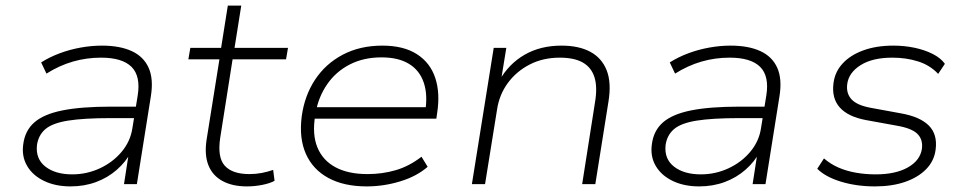

<svg xmlns="http://www.w3.org/2000/svg" viewBox="-20 -658 3452 686"><path d="M232 8Q178 8 137.5 -11.5Q97 -31 77 -65Q57 -99 63 -142Q69 -191 102.5 -220.5Q136 -250 203 -263.5Q270 -277 377 -277H479L472 -236H376Q279 -236 223 -227Q167 -218 142 -196.5Q117 -175 112 -139Q107 -90 142.5 -62.5Q178 -35 238 -35Q290 -35 336.5 -56.5Q383 -78 414.5 -115.5Q446 -153 453 -200L472 -317Q483 -386 450 -419Q417 -452 341 -452Q289 -452 240.5 -438Q192 -424 146 -395L127 -435Q157 -454 193 -467.5Q229 -481 268 -488Q307 -495 344 -495Q408 -495 450.5 -475.5Q493 -456 511 -416Q529 -376 519 -314L469 0H423L441 -116H449Q430 -80 397.5 -51.5Q365 -23 323 -7.5Q281 8 232 8Z M862 8Q810 8 774.5 -11.5Q739 -31 724.5 -68Q710 -105 718 -158L764 -446H653L660 -487H770L794 -638H842L818 -487H1009L1002 -446H811L767 -167Q756 -96 783 -66Q810 -36 871 -36Q894 -36 915 -40Q936 -44 956 -51L961 -12Q945 -3 917.5 2.5Q890 8 862 8Z M1290 8Q1209 8 1153.5 -22Q1098 -52 1073 -108Q1048 -164 1058 -242Q1068 -316 1105.5 -373Q1143 -430 1204.5 -462.5Q1266 -495 1346 -495Q1422 -495 1469.5 -464.5Q1517 -434 1535 -380Q1553 -326 1542 -255L1539 -234H1086L1093 -275H1523L1499 -258Q1509 -319 1494 -363Q1479 -407 1441 -430Q1403 -453 1343 -453Q1279 -453 1229.5 -427.5Q1180 -402 1149 -357Q1118 -312 1108 -256L1106 -244Q1095 -178 1114 -131.5Q1133 -85 1178.5 -60.5Q1224 -36 1293 -36Q1346 -36 1394 -50Q1442 -64 1486 -98L1508 -62Q1469 -28 1410 -10Q1351 8 1290 8Z M1666 0 1744 -487H1789L1770 -370H1764Q1798 -430 1854.5 -462.5Q1911 -495 1986 -495Q2048 -495 2089 -473Q2130 -451 2147.5 -407Q2165 -363 2154 -295L2107 0H2060L2106 -293Q2115 -347 2104 -382Q2093 -417 2062.5 -434.5Q2032 -452 1980 -452Q1920 -452 1872.5 -427.5Q1825 -403 1794.5 -361.5Q1764 -320 1756 -267L1713 0Z M2478 8Q2424 8 2383.5 -11.5Q2343 -31 2323 -65Q2303 -99 2309 -142Q2315 -191 2348.5 -220.5Q2382 -250 2449 -263.5Q2516 -277 2623 -277H2725L2718 -236H2622Q2525 -236 2469 -227Q2413 -218 2388 -196.5Q2363 -175 2358 -139Q2353 -90 2388.5 -62.5Q2424 -35 2484 -35Q2536 -35 2582.5 -56.5Q2629 -78 2660.5 -115.5Q2692 -153 2699 -200L2718 -317Q2729 -386 2696 -419Q2663 -452 2587 -452Q2535 -452 2486.5 -438Q2438 -424 2392 -395L2373 -435Q2403 -454 2439 -467.5Q2475 -481 2514 -488Q2553 -495 2590 -495Q2654 -495 2696.5 -475.5Q2739 -456 2757 -416Q2775 -376 2765 -314L2715 0H2669L2687 -116H2695Q2676 -80 2643.5 -51.5Q2611 -23 2569 -7.5Q2527 8 2478 8Z M3106 8Q3040 8 2984.5 -9Q2929 -26 2900 -55L2924 -92Q2947 -72 2975.5 -59.5Q3004 -47 3038 -41Q3072 -35 3109 -35Q3180 -35 3224 -60Q3268 -85 3274 -127Q3278 -160 3257.5 -180Q3237 -200 3184 -209L3074 -229Q3010 -241 2980.5 -274Q2951 -307 2958 -361Q2963 -401 2990.5 -431Q3018 -461 3064.5 -478Q3111 -495 3172 -495Q3211 -495 3247 -487.5Q3283 -480 3312 -465.5Q3341 -451 3356 -430L3332 -394Q3303 -425 3260.5 -438.5Q3218 -452 3168 -452Q3097 -452 3054.5 -425Q3012 -398 3007 -357Q3003 -324 3022.5 -303Q3042 -282 3090 -273L3199 -253Q3267 -241 3298.5 -209.5Q3330 -178 3323 -124Q3318 -83 3289 -53.5Q3260 -24 3213.5 -8Q3167 8 3106 8Z"/></svg>

Font: Nunito Sans 10pt SemiExpanded ExtraLight
Style: Italic
Weight: 250
Width: 6
Italic angle: -9°
Designer: Vernon Adams
Foundry: Vernon Adams
Version: Version 3.101;gftools[0.9.27]